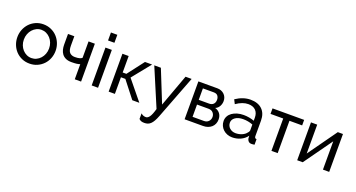

<svg xmlns="http://www.w3.org/2000/svg" viewBox="-53 -1497 4609 2487"><g transform="rotate(20 2251.5 -253.5)"><path d="M299 10Q240 10 191.5 -12Q143 -34 108.5 -71Q74 -108 55 -157Q36 -206 36 -260Q36 -315 55.5 -364Q75 -413 109.5 -450Q144 -487 192.5 -509Q241 -531 299 -531Q357 -531 406 -509Q455 -487 489.5 -450Q524 -413 543.5 -364Q563 -315 563 -260Q563 -206 544 -157Q525 -108 490 -71Q455 -34 406.5 -12Q358 10 299 10ZM126 -259Q126 -218 139.5 -183Q153 -148 176.5 -122Q200 -96 231.5 -81Q263 -66 299 -66Q335 -66 366.5 -81Q398 -96 422 -122.5Q446 -149 459.5 -184.5Q473 -220 473 -261Q473 -301 459.5 -336.5Q446 -372 422 -398.5Q398 -425 366.5 -440Q335 -455 299 -455Q263 -455 231.5 -439.5Q200 -424 176.5 -397.5Q153 -371 139.5 -335.5Q126 -300 126 -259Z M1009 0H922V-208Q911 -205 900.5 -202Q890 -199 876.5 -197.5Q863 -196 845.5 -195Q828 -194 804 -194Q757 -194 725 -209Q693 -224 674 -249.5Q655 -275 647 -307.5Q639 -340 639 -376V-522H726V-393Q726 -324 752 -297.5Q778 -271 823 -271Q865 -271 888 -278Q911 -285 922 -296V-522H1009Z M1155 0V-522H1243V0ZM1155 -620V-730H1243V-620Z M1700 -522H1798L1593 -268L1812 0H1715L1536 -229H1475V0H1389V-522H1475V-295H1526Z M1886 119Q1903 134 1919.5 140Q1936 146 1954 146Q1980 146 2003 114Q2026 82 2049 0L1828 -522H1919L2097 -79L2259 -522H2343L2115 72Q2098 116 2081.5 145Q2065 174 2046.5 191.5Q2028 209 2007 216Q1986 223 1961 223Q1935 223 1917.5 217Q1900 211 1886 196Z M2699 -522Q2727 -522 2751 -512.5Q2775 -503 2793 -486Q2811 -469 2821 -445.5Q2831 -422 2831 -394Q2831 -377 2827 -359.5Q2823 -342 2814.5 -325.5Q2806 -309 2792 -295Q2778 -281 2758 -273Q2801 -261 2826 -228.5Q2851 -196 2851 -147Q2851 -114 2839 -86.5Q2827 -59 2805.5 -40Q2784 -21 2754.5 -10.5Q2725 0 2689 0H2436V-522ZM2664 -299Q2702 -299 2723.5 -320.5Q2745 -342 2745 -380Q2745 -412 2728 -434.5Q2711 -457 2671 -457H2522V-299ZM2679 -65Q2719 -65 2742.5 -90.5Q2766 -116 2766 -151Q2766 -184 2744 -209Q2722 -234 2681 -234H2522V-65Z M3093 10Q3056 10 3024 -2.5Q2992 -15 2968.5 -37Q2945 -59 2931.5 -88.5Q2918 -118 2918 -153Q2918 -189 2934 -218.5Q2950 -248 2979.5 -269Q3009 -290 3049.5 -302Q3090 -314 3138 -314Q3176 -314 3215 -307Q3254 -300 3284 -288V-330Q3284 -394 3248 -430.5Q3212 -467 3146 -467Q3067 -467 2980 -406L2951 -463Q3052 -531 3154 -531Q3257 -531 3314.5 -476Q3372 -421 3372 -321V-108Q3372 -77 3400 -76V0Q3386 2 3377 3Q3368 4 3358 4Q3332 4 3316.5 -11.5Q3301 -27 3298 -49L3296 -86Q3261 -39 3207.5 -14.5Q3154 10 3093 10ZM3116 -56Q3163 -56 3203.5 -73.5Q3244 -91 3265 -120Q3284 -139 3284 -159V-236Q3220 -261 3151 -261Q3085 -261 3043.5 -233Q3002 -205 3002 -160Q3002 -138 3010.5 -119Q3019 -100 3034.5 -86Q3050 -72 3071 -64Q3092 -56 3116 -56Z M3719 0H3633V-446H3458V-522H3894V-446H3719Z M4074 -124 4358 -522H4429V0H4343V-390L4064 0H3988V-522H4074Z"/></g></svg>

Font: Boldmen Medium
Style: Regular
Weight: 400
Designer: Matt McInerney, Pablo Impallari, Rodrigo Fuenzalida
Foundry: LIVING CONCEPT
Version: Version 1.000